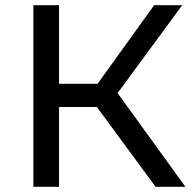

<svg xmlns="http://www.w3.org/2000/svg" viewBox="-20 -720 751 740"><path d="M325.9 -345 408.1 -395.9 694.7 0H579.7ZM108.7 -700H207.6V0H108.7ZM177.3 -396.9H404.4V-307.6H177.3ZM324.1 -352.7 574.1 -700H682.3L416.7 -338.7Z"/></svg>

Font: iiserrat Thin
Style: Regular
Weight: 100
Designer: Akira Ohta
Foundry: Akira Ohta
Version: Version 1.200;Glyphs 3.3.1 (3343)